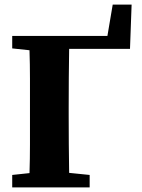

<svg xmlns="http://www.w3.org/2000/svg" viewBox="-20 -813 614 833"><path d="M33 0V-54L108 -62Q110 -123 110 -185Q110 -247 110 -310V-347Q110 -409 110 -471.5Q110 -534 108 -595L33 -603V-657H446L469 -793H551L544 -601H280Q279 -539 278.5 -475.5Q278 -412 278 -347V-314Q278 -250 278.5 -187.5Q279 -125 280 -63L369 -54V0Z"/></svg>

Font: Source Serif Pro
Style: Bold
Weight: 700
Designer: Frank Grießhammer
Foundry: Adobe Systems Incorporated
Version: Version 3.001;hotconv 1.0.111;makeotfexe 2.5.65597